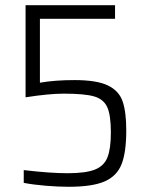

<svg xmlns="http://www.w3.org/2000/svg" viewBox="-20 -708 564 736"><path d="M71 -7V-56Q172 -44 239 -44Q309 -44 344 -58Q379 -72 392 -105Q405 -138 405 -200Q405 -267 391 -297.5Q377 -328 340.5 -338.5Q304 -349 224 -349Q168 -349 78 -335V-688H421V-636H133V-391Q190 -401 266 -401Q351 -401 393.5 -380.5Q436 -360 450 -319.5Q464 -279 464 -208Q464 -124 446 -78.5Q428 -33 381 -12.5Q334 8 243 8Q203 8 155 4Q107 0 71 -7Z"/></svg>

Font: Saira SemiCondensed Light
Style: Regular
Weight: 300
Width: 4
Designer: Hector Gatti with collaboration of the Omnibus-Type team
Foundry: Omnibus-Type
Version: Version 0.072; ttfautohint (v1.8)